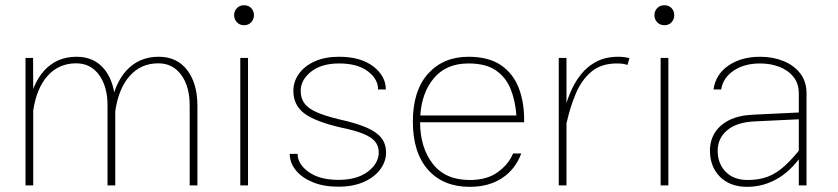

<svg xmlns="http://www.w3.org/2000/svg" viewBox="-20 -703 3179 728"><path d="M76.7 -483.4V0H106V-332L105.5 -483.4ZM417 -302.2Q417 -386.7 378.2 -437.3Q339.4 -487.8 270.5 -487.8Q195.3 -487.8 147.7 -435.5Q100.1 -383.3 85.9 -285.6L105.5 -281.2Q118.2 -368.2 160.6 -415.5Q203.1 -462.9 268.6 -462.9Q323.7 -462.9 355.7 -418.9Q387.7 -375 387.7 -303.2V0H417ZM728.5 -302.2Q728.5 -386.7 689.7 -437.3Q650.9 -487.8 582 -487.8Q506.8 -487.8 459.2 -435.5Q411.6 -383.3 397.5 -285.6L417 -281.2Q429.7 -368.2 472.2 -415.5Q514.6 -462.9 580.1 -462.9Q635.3 -462.9 667.2 -418.9Q699.2 -375 699.2 -303.2V0H728.5Z M867.7 -645.5Q867.7 -629.9 878.2 -618.7Q888.7 -607.4 905.3 -607.4Q922.4 -607.4 932.6 -618.7Q942.9 -629.9 942.9 -645.5Q942.9 -661.1 932.6 -672.1Q922.4 -683.1 905.3 -683.1Q888.7 -683.1 878.2 -672.1Q867.7 -661.1 867.7 -645.5ZM891.1 -483.4V0H920.4V-483.4Z M1265.1 -487.8Q1211.9 -487.8 1173.1 -470.2Q1134.3 -452.6 1113.3 -423.1Q1092.3 -393.6 1092.3 -358.4Q1092.3 -305.2 1132.6 -273.9Q1172.9 -242.7 1271.5 -219.7Q1326.2 -208.5 1357.7 -195.6Q1389.2 -182.6 1402.6 -165.8Q1416 -148.9 1416 -125Q1416 -83.5 1374.8 -52.2Q1333.5 -21 1263.7 -21Q1191.9 -21 1150.1 -51Q1108.4 -81.1 1108.4 -119.6H1078.6Q1078.6 -86.4 1101.1 -58.1Q1123.5 -29.8 1165 -12.5Q1206.5 4.9 1263.2 4.9Q1318.4 4.9 1358.9 -12.9Q1399.4 -30.8 1421.6 -60.5Q1443.8 -90.3 1443.8 -125Q1443.8 -156.7 1426.5 -179.4Q1409.2 -202.1 1370.1 -219.2Q1331.1 -236.3 1266.1 -250.5Q1211.4 -263.7 1179.4 -278.1Q1147.5 -292.5 1133.8 -311.8Q1120.1 -331.1 1120.1 -358.4Q1120.1 -399.9 1159.4 -431.2Q1198.7 -462.4 1265.6 -462.4Q1335.4 -462.4 1374.5 -432.9Q1413.6 -403.3 1413.6 -363.8H1442.9Q1442.9 -414.6 1395.3 -451.2Q1347.7 -487.8 1265.1 -487.8Z M1572.8 -239.3H1967.3Q1968.8 -311 1947.8 -367.2Q1926.8 -423.3 1879.9 -455.6Q1833 -487.8 1756.3 -487.8Q1661.1 -487.8 1603.3 -423.8Q1545.4 -359.9 1545.4 -241.7Q1545.4 -124.5 1602.8 -59.6Q1660.2 5.4 1761.2 5.4Q1833.5 5.4 1883.8 -27.8Q1934.1 -61 1956.5 -121.1H1925.3Q1909.2 -81.1 1868.2 -50.8Q1827.1 -20.5 1761.2 -20.5Q1668.5 -20.5 1620.8 -82Q1573.2 -143.6 1572.8 -239.3ZM1573.7 -265.1Q1579.1 -352.1 1625.7 -407.2Q1672.4 -462.4 1756.3 -462.4Q1822.3 -462.4 1860.4 -436Q1898.4 -409.7 1916.3 -365Q1934.1 -320.3 1938 -265.1Z M2098.6 -483.4V0H2127.9V-264.2V-483.4ZM2358.9 -456.5 2366.7 -482.4Q2357.4 -484.9 2346.7 -486.3Q2335.9 -487.8 2324.7 -487.8Q2276.9 -487.8 2241.7 -469.5Q2206.5 -451.2 2181.6 -419.4Q2156.7 -387.7 2140.1 -346.4Q2123.5 -305.2 2112.8 -258.8L2128.4 -237.3Q2142.1 -298.3 2163.8 -349.4Q2185.5 -400.4 2222.7 -431.4Q2259.8 -462.4 2318.8 -462.4Q2346.2 -462.4 2358.9 -456.5Z M2461.4 -645.5Q2461.4 -629.9 2471.9 -618.7Q2482.4 -607.4 2499 -607.4Q2516.1 -607.4 2526.4 -618.7Q2536.6 -629.9 2536.6 -645.5Q2536.6 -661.1 2526.4 -672.1Q2516.1 -683.1 2499 -683.1Q2482.4 -683.1 2471.9 -672.1Q2461.4 -661.1 2461.4 -645.5ZM2484.9 -483.4V0H2514.2V-483.4Z M3038.1 -349.1Q3038.1 -394 3014.2 -424.8Q2990.2 -455.6 2950.2 -471.7Q2910.2 -487.8 2862.3 -487.8Q2790.5 -487.8 2741.7 -454.1Q2692.9 -420.4 2685.5 -363.8H2714.4Q2721.7 -408.2 2762 -435.3Q2802.2 -462.4 2861.8 -462.4Q2901.9 -462.4 2935.3 -449.5Q2968.8 -436.5 2988.8 -411.1Q3008.8 -385.7 3008.8 -349.1V-91.8V0H3038.1ZM3037.1 -140.1 3024.9 -151.9Q2988.3 -104 2956.5 -75Q2924.8 -45.9 2891.4 -33.2Q2857.9 -20.5 2815.4 -20.5Q2762.2 -20.5 2731.7 -51.5Q2701.2 -82.5 2701.2 -131.8Q2701.2 -178.2 2736.8 -208.7Q2772.5 -239.3 2840.3 -242.7L3025.9 -251.5V-277.3L2834.5 -268.1Q2781.2 -265.6 2745.1 -247.6Q2709 -229.5 2690.4 -199.7Q2671.9 -169.9 2671.9 -131.8Q2671.9 -70.8 2710 -32.7Q2748 5.4 2813 5.4Q2878.4 5.4 2934.8 -29.8Q2991.2 -64.9 3037.1 -140.1Z"/></svg>

Font: Estedad VF
Style: Regular
Weight: 100
Designer: Amin Abedi
Version: Version 7.3